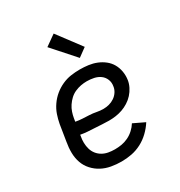

<svg xmlns="http://www.w3.org/2000/svg" viewBox="-180 -889 960 1022"><g transform="rotate(-30 300.0 -377.5)"><path d="M272 8Q240 8 209 2.5Q178 -3 151.5 -17Q125 -31 104.5 -53.5Q84 -76 74 -104.5Q64 -133 63.5 -165Q63 -197 69 -230L85 -330Q90 -357 99 -383.5Q108 -410 125 -434.5Q142 -459 164.5 -477.5Q187 -496 213.5 -508Q240 -520 267.5 -524Q295 -528 322 -528Q349 -528 375 -524.5Q401 -521 424.5 -511.5Q448 -502 467.5 -486.5Q487 -471 499 -450Q511 -429 515.5 -403.5Q520 -378 516 -351Q513 -331 503 -311Q493 -291 478 -274.5Q463 -258 444 -246Q425 -234 405 -227Q385 -220 364 -217Q343 -214 322 -214Q301 -214 279.5 -215.5Q258 -217 236.5 -218Q215 -219 193.5 -220.5Q172 -222 151 -226L150 -218Q146 -198 146.5 -178Q147 -158 152.5 -139.5Q158 -121 169.5 -106.5Q181 -92 197.5 -82.5Q214 -73 233.5 -69.5Q253 -66 273 -66Q294 -66 314.5 -69.5Q335 -73 355 -82.5Q375 -92 392 -107.5Q409 -123 420 -141L489 -108Q472 -81 447.5 -57.5Q423 -34 394 -19Q365 -4 334 2Q303 8 272 8ZM328 -283Q345 -283 362.5 -287.5Q380 -292 395.5 -302.5Q411 -313 421 -328.5Q431 -344 433 -361Q437 -383 429 -402.5Q421 -422 404.5 -434Q388 -446 366.5 -450.5Q345 -455 323 -455Q305 -455 286.5 -451.5Q268 -448 250 -440Q232 -432 217.5 -418.5Q203 -405 192 -388.5Q181 -372 175 -354Q169 -336 166 -318L163 -299Q184 -295 204.5 -294Q225 -293 246 -292Q267 -291 287 -287Q307 -283 328 -283ZM354 -581 233 -717 298 -763 406 -619Z"/></g></svg>

Font: Iosevka Plex Etoile
Style: Italic
Weight: 400
Italic angle: -9°
Designer: Belleve Invis
Foundry: Belleve Invis
Version: Version 25.1.1; ttfautohint (v1.8.4)